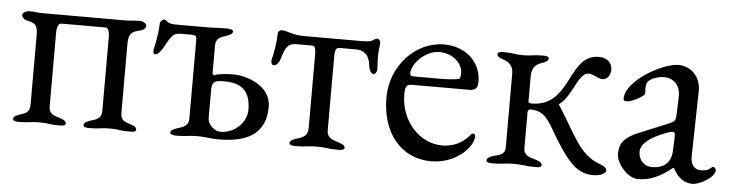

<svg xmlns="http://www.w3.org/2000/svg" viewBox="-36 -552 2668 701"><g transform="rotate(5 1298.5 -201.5)"><path d="M47 3C86 3 86 -2 121 -2C156 -2 155 3 194 3C203 3 217 3 217 -6C217 -16 205 -20 194 -24C174 -30 153 -35 153 -62V-330C153 -341 153 -368 170 -368H330C346 -368 346 -341 346 -330V-62C346 -35 325 -30 305 -24C294 -20 282 -16 282 -6C282 3 297 3 305 3C344 3 344 -2 379 -2C414 -2 413 3 452 3C461 3 475 3 475 -6C475 -16 463 -20 452 -24C432 -30 416 -35 416 -62V-316C416 -355 429 -362 462 -369C468 -370 479 -378 479 -388C479 -396 461 -403 457 -403C432 -403 422 -400 399 -400H100C77 -400 71 -403 46 -403C42 -403 24 -396 24 -388C24 -378 35 -370 41 -369C74 -362 83 -356 83 -317V-62C83 -35 67 -30 47 -24C36 -20 24 -16 24 -6C24 3 39 3 47 3Z M513 -297C513 -291 514 -286 520 -286C530 -286 543 -304 547 -311C570 -351 576 -369 605 -369H644C664 -369 665 -365 665 -350V-63C665 -35 643 -30 623 -24C612 -20 600 -16 600 -6C600 2 616 3 624 3C662 3 666 -2 701 -2C736 -2 740 3 779 3C872 3 950 -25 950 -131C950 -211 856 -238 812 -238C793 -238 757 -236 745 -230C744 -230 743 -229 742 -229C739 -229 735 -232 735 -236V-337C735 -364 753 -370 773 -376C784 -380 796 -384 796 -394C796 -402 780 -403 772 -403C734 -403 733 -401 698 -401H593C575 -401 563 -402 557 -407C551 -412 545 -416 542 -416C538 -416 527 -408 527 -398C527 -373 519 -327 514 -308C513 -305 513 -301 513 -297ZM735 -177C735 -209 754 -210 782 -210C846 -210 877 -180 877 -114C877 -66 832 -25 782 -25C763 -25 735 -45 735 -73Z M945 -299C945 -290 949 -284 955 -284C965 -284 975 -298 978 -309C990 -352 1000 -368 1030 -368H1090C1101 -368 1102 -348 1102 -336V-65C1102 -36 1080 -30 1060 -24C1049 -20 1037 -16 1037 -6C1037 2 1053 3 1060 3C1099 3 1103 -2 1138 -2C1173 -2 1177 3 1216 3C1223 3 1239 2 1239 -6C1239 -16 1227 -20 1216 -24C1196 -30 1172 -36 1172 -64V-336C1172 -349 1173 -368 1187 -368H1247C1285 -368 1300 -345 1303 -309C1304 -301 1310 -284 1320 -284C1329 -284 1334 -297 1333 -306C1332 -320 1331 -336 1331 -352C1331 -369 1335 -385 1335 -399C1335 -408 1328 -414 1324 -414C1321 -414 1311 -410 1305 -405C1300 -401 1279 -400 1262 -400H1056C1032 -400 1021 -403 1006 -407C990 -411 985 -414 974 -414C963 -414 959 -406 959 -396C959 -371 952 -329 947 -310C946 -306 945 -302 945 -299Z M1558 15C1611 15 1662 -8 1692 -47C1704 -62 1710 -76 1710 -89C1710 -95 1707 -99 1702 -99C1698 -99 1696 -98 1691 -91C1666 -62 1633 -46 1593 -46C1508 -46 1439 -124 1439 -220C1439 -249 1445 -257 1464 -257H1675C1696 -257 1705 -267 1705 -288C1705 -362 1648 -414 1568 -414C1463 -414 1375 -318 1375 -203C1375 -72 1448 15 1558 15ZM1466 -288C1458 -288 1454 -291 1454 -298C1454 -338 1507 -385 1553 -385C1600 -385 1639 -353 1639 -315C1639 -301 1637 -294 1631 -293C1609 -289 1589 -288 1557 -288Z M1782 3C1821 3 1825 -2 1860 -2C1895 -2 1899 3 1938 3C1939 3 1940 3 1941 3C1949 3 1961 2 1961 -6C1961 -16 1949 -20 1938 -24C1918 -30 1893 -34 1893 -62V-196C1893 -201 1898 -205 1903 -205C1962 -205 1973 -163 2015 -96C2066 -16 2098 14 2152 14C2180 14 2198 2 2198 -6C2198 -16 2188 -23 2171 -29C2131 -43 2105 -71 2080 -109C2058 -142 2037 -182 2008 -227C2005 -231 2002 -232 2008 -236C2036 -255 2059 -314 2071 -330C2081 -343 2087 -354 2105 -354C2118 -354 2141 -338 2154 -338C2172 -338 2184 -354 2184 -376C2184 -396 2170 -418 2135 -418C2073 -418 2054 -363 2026 -312C2002 -268 1972 -227 1904 -227C1899 -227 1893 -228 1893 -235V-328C1893 -358 1910 -372 1930 -378C1941 -382 1953 -386 1953 -396C1953 -404 1941 -405 1933 -405C1932 -405 1931 -405 1930 -405C1891 -405 1893 -400 1858 -400C1823 -400 1827 -405 1788 -405C1787 -405 1786 -405 1785 -405C1778 -405 1765 -404 1765 -396C1765 -386 1777 -382 1788 -378C1808 -372 1825 -359 1825 -330V-59C1825 -31 1802 -30 1782 -24C1771 -20 1759 -16 1759 -6C1759 2 1772 3 1779 3C1780 3 1781 3 1782 3Z M2315 14C2358 14 2396 -2 2440 -38H2443C2461 -3 2485 14 2516 14C2539 14 2596 -15 2596 -43C2596 -49 2591 -54 2585 -54C2583 -54 2581 -53 2577 -49C2568 -41 2557 -38 2540 -38C2518 -38 2503 -57 2504 -85L2509 -325C2510 -376 2475 -414 2427 -414C2370 -414 2238 -341 2238 -274C2238 -269 2242 -265 2249 -265C2269 -265 2315 -290 2315 -300L2314 -318C2314 -330 2316 -341 2324 -347C2337 -358 2359 -365 2379 -365C2417 -365 2439 -336 2438 -301L2436 -237C2435 -210 2434 -208 2408 -197L2306 -155C2257 -135 2235 -114 2235 -72C2235 -35 2279 14 2315 14ZM2362 -34C2338 -34 2313 -52 2313 -87C2313 -110 2336 -138 2407 -164C2418 -168 2424 -169 2427 -169C2435 -169 2437 -163 2436 -148L2434 -99C2432 -56 2406 -34 2362 -34Z"/></g></svg>

Font: EB Garamond
Style: Regular
Weight: 400
Designer: Georg Duffner and Octavio Pardo
Foundry: Georg Duffner
Version: Version 1.000;PS 001.000;hotconv 1.0.88;makeotf.lib2.5.64775